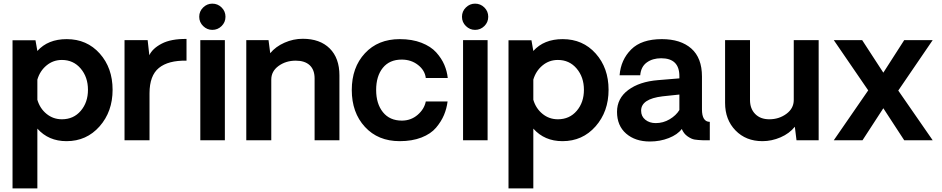

<svg xmlns="http://www.w3.org/2000/svg" viewBox="-20 -770 5169 1054"><path d="M346.2 -555.2Q457 -555.2 527.6 -476.1Q598.1 -397 598.1 -277.1Q598.1 -157.2 526.6 -76.2Q455.1 4.9 345.2 4.9Q246.1 4.9 185.1 -64V264.2H48.8V-548.8H174.8L185.1 -490.2Q243.2 -555.2 346.2 -555.2ZM319.8 -115.2Q383.8 -115.2 423.3 -161.6Q462.9 -208 462.9 -276.9Q462.9 -346.7 422.9 -393.8Q382.8 -440.9 319.8 -440.9Q272 -440.9 235.6 -410.9Q199.2 -380.9 185.1 -333V-222.2Q199.2 -174.3 235.6 -144.8Q272 -115.2 319.8 -115.2Z M1003.9 -556.2V-437Q903.8 -439 852.3 -397Q800.8 -355 800.8 -257.8V0H663.6V-549.8H790.5L799.8 -466.8Q816.9 -503.9 867.9 -530.5Q918.9 -557.1 1003.9 -556.2Z M1145.5 -606Q1116.7 -606 1095.2 -627Q1073.7 -647.9 1073.7 -678Q1073.7 -708 1095.2 -729Q1116.7 -750 1145.5 -750Q1175.3 -750 1196.5 -729Q1217.8 -708 1217.8 -678Q1217.8 -647.9 1196.5 -627Q1175.3 -606 1145.5 -606ZM1079.6 -549.8H1214.4V0H1079.6Z M1642.1 -557.1Q1736.3 -557.1 1789.8 -504.2Q1843.3 -451.2 1843.3 -356V0H1707V-339.8Q1707 -386.7 1680.2 -411.9Q1653.3 -437 1603.5 -437Q1549.3 -437 1509.3 -408Q1469.2 -378.9 1469.2 -333V0H1332V-549.8H1454.1L1463.4 -478Q1493.2 -514.2 1541.7 -535.6Q1590.3 -557.1 1642.1 -557.1Z M2174.3 4.9Q2055.2 4.9 1983.2 -73.5Q1911.1 -151.9 1911.1 -275.9Q1911.1 -399.9 1983.2 -477.5Q2055.2 -555.2 2174.3 -555.2Q2242.2 -555.2 2293.7 -535.2Q2345.2 -515.1 2374.8 -482.2Q2404.3 -449.2 2419.2 -414.1Q2434.1 -378.9 2438 -341.8H2317.4Q2312.5 -383.8 2274.9 -413.3Q2237.3 -442.9 2185.1 -442.9Q2118.2 -442.9 2081.5 -397.5Q2044.9 -352.1 2044.9 -275.9Q2044.9 -200.7 2082 -154.3Q2119.1 -107.9 2186 -107.9Q2235.8 -107.9 2272.5 -139.4Q2309.1 -170.9 2317.4 -212.9H2437Q2432.1 -173.8 2417.2 -138.4Q2402.3 -103 2373.8 -69.1Q2345.2 -35.2 2293.7 -15.1Q2242.2 4.9 2174.3 4.9Z M2587.9 -606Q2559.1 -606 2537.6 -627Q2516.1 -647.9 2516.1 -678Q2516.1 -708 2537.6 -729Q2559.1 -750 2587.9 -750Q2617.7 -750 2638.9 -729Q2660.2 -708 2660.2 -678Q2660.2 -647.9 2638.9 -627Q2617.7 -606 2587.9 -606ZM2522 -549.8H2656.7V0H2522Z M3068.8 -555.2Q3179.7 -555.2 3250.2 -476.1Q3320.8 -397 3320.8 -277.1Q3320.8 -157.2 3249.3 -76.2Q3177.7 4.9 3067.9 4.9Q2968.8 4.9 2907.7 -64V264.2H2771.5V-548.8H2897.5L2907.7 -490.2Q2965.8 -555.2 3068.8 -555.2ZM3042.5 -115.2Q3106.4 -115.2 3146 -161.6Q3185.5 -208 3185.5 -276.9Q3185.5 -346.7 3145.5 -393.8Q3105.5 -440.9 3042.5 -440.9Q2994.6 -440.9 2958.3 -410.9Q2921.9 -380.9 2907.7 -333V-222.2Q2921.9 -174.3 2958.3 -144.8Q2994.6 -115.2 3042.5 -115.2Z M3547.4 6.8Q3467.3 6.8 3417.2 -36.6Q3367.2 -80.1 3367.2 -155.8Q3367.2 -230 3428.7 -275.9Q3490.2 -321.8 3592.3 -330.1L3709.5 -339.8V-352.1Q3709.5 -450.2 3609.4 -450.2Q3562.5 -450.2 3530.5 -427Q3498.5 -403.8 3494.6 -356.9H3381.3Q3388.2 -441.9 3444.8 -498.5Q3501.5 -555.2 3613.3 -555.2Q3716.3 -555.2 3774.9 -503.7Q3833.5 -452.1 3833.5 -350.1V-169.9Q3833.5 -101.1 3876.5 -101.1V0H3839.4Q3810.5 -1 3793 -3.9Q3775.4 -6.8 3754.4 -21.5Q3733.4 -36.1 3722.7 -62Q3699.7 -31.2 3651.6 -12.2Q3603.5 6.8 3547.4 6.8ZM3579.6 -94.2Q3620.6 -94.2 3656 -115.2Q3691.4 -136.2 3709.5 -166V-251L3617.2 -241.2Q3499 -227.1 3499.5 -162.1Q3499.5 -131.3 3522.5 -112.8Q3545.4 -94.2 3579.6 -94.2Z M4474.1 -549.8V0H4352.5L4343.3 -74.2Q4313.5 -37.1 4264.9 -16.1Q4216.3 4.9 4165.5 4.9Q4074.7 4.9 4017.6 -54Q3960.4 -112.8 3960.4 -205.1V-549.8H4097.2V-221.2Q4097.2 -173.3 4125.7 -144.3Q4154.3 -115.2 4203.1 -115.2Q4256.3 -115.2 4296.9 -145Q4337.4 -174.8 4337.4 -221.2V-549.8Z M4911.1 -272.9 5100.1 0H4943.8L4829.1 -175.8L4714.8 0H4557.1L4746.1 -273.9L4557.1 -549.8H4712.9L4829.1 -371.1L4943.8 -549.8H5100.1Z"/></svg>

Font: Oakes Grotesk
Style: SemiBold
Weight: 600
Designer: Samuel Oakes
Foundry: Samuel Oakes
Version: Version 1.0 | wf-rip DC20170320